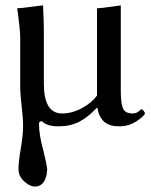

<svg xmlns="http://www.w3.org/2000/svg" viewBox="-20 -460 562 714"><path d="M342.8 -58.1H338.9Q307.1 -23.9 274.4 -7.1Q241.7 9.8 196.8 9.8Q154.3 9.8 134.8 -9.8Q125 -7.3 125 -1Q125 43 141.1 99.1Q154.3 154.8 154.8 165Q156.7 170.4 154.8 175.8Q153.8 200.2 142.3 217Q130.9 233.9 107.9 233.9Q90.3 232.9 69.6 214.1Q48.8 195.3 48.8 168Q48.8 142.1 56.2 99.1Q65.9 43.5 65.9 7.8Q65.9 -12.2 63 -41Q55.2 -109.9 55.2 -133.8V-321.8Q55.2 -333.5 52.5 -360.4Q49.8 -387.2 46.9 -408.2L43.9 -429.2Q59.6 -429.7 93.8 -434.3Q127.9 -439 140.1 -439.9Q143.1 -375 143.1 -342.8V-148.9Q143.1 -38.1 210.9 -38.1Q248.5 -38.1 285.4 -58.3Q322.3 -78.6 340.8 -105V-429.2Q356.9 -429.7 388.4 -434.3Q419.9 -439 429.2 -439.9V-122.1Q429.2 -84.5 434.8 -64.2Q440.4 -43.9 458 -40Q465.8 -38.1 472.2 -38.1Q482.4 -38.1 489 -41.5Q495.6 -44.9 499.8 -49.3Q503.9 -53.7 505.9 -54.2Q509.8 -52.7 514.4 -47.4Q519 -42 519 -37.1Q512.7 -25.4 486.1 -8.1Q459.5 9.3 426.8 9.8Q422.9 9.8 415.5 9.3Q408.2 8.8 404.8 8.8Q375 3.9 360.1 -15.1Q345.2 -34.2 342.8 -58.1Z"/></svg>

Font: Common Serif News
Style: Regular
Weight: 450
Designer: Philipp H. Poll, Khaled Hosny
Foundry: Stefan Peev, Context Ltd.
Version: Version 1.026